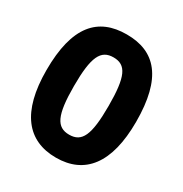

<svg xmlns="http://www.w3.org/2000/svg" viewBox="-174 -874 969 1018"><g transform="rotate(30 310.0 -365.0)"><path d="M584.5 -365C584.5 -634.5 485.5 -742 310.5 -742C135.5 -742 35.5 -634.5 35.5 -365C35.5 -109.5 135.5 12 310.5 12C485.5 12 584.5 -109.5 584.5 -365ZM416 -365C416 -186 388 -128.5 310.5 -128.5C233.5 -128.5 204 -186 204 -365C204 -544.5 233.5 -601.5 310.5 -601.5C388 -601.5 416 -544.5 416 -365Z"/></g></svg>

Font: Monaspace Neon ExtraBold
Style: Regular
Weight: 800
Designer: Riley Cran & the Lettermatic Team
Foundry: Lettermatic
Version: Version 1.200 (Monaspace Neon)